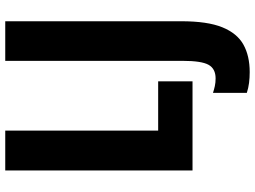

<svg xmlns="http://www.w3.org/2000/svg" viewBox="-140 -614 972 732"><g transform="rotate(-90 346.0 -248.0)"><path d="M62 0V-714H214V-131H402V0ZM437 218Q416 218 396 215.5Q376 213 358 207V78Q370 82 383.5 85Q397 88 413 88Q450 88 465 61Q480 34 480 -38V-714H631V-43Q631 57 608 113.5Q585 170 542 194Q499 218 437 218Z"/></g></svg>

Font: Noto Sans ExtraCondensed ExtraBold
Style: Regular
Weight: 800
Width: 2
Designer: Monotype Design Team
Foundry: Monotype Imaging Inc.
Version: Version 2.013; ttfautohint (v1.8.4.7-5d5b)